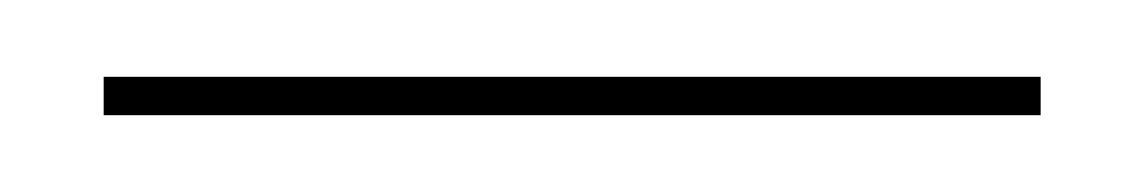

<svg xmlns="http://www.w3.org/2000/svg" viewBox="-20 -323 299 50"><path d="M7 -303H251V-293H7Z"/></svg>

Font: HK Grotesk Thin
Style: Regular
Weight: 100
Designer: Alfredo Marco Pradil
Foundry: Hanken Design Co.
Version: Version 3.001